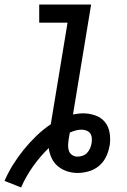

<svg xmlns="http://www.w3.org/2000/svg" viewBox="-41 -755 561 847"><path d="M52 72 -21 43Q-5 6 16.5 -28.5Q38 -63 63.5 -94.5Q89 -126 119 -155Q149 -184 183 -207L257 -655H132V-735H361L281 -250Q292 -252 303 -253.5Q314 -255 325 -255Q353 -255 379 -246Q405 -237 421.5 -217Q438 -197 442.5 -169Q447 -141 443 -113Q443 -113 442.5 -112Q442 -111 442 -111Q438 -86 426.5 -62.5Q415 -39 395 -22.5Q375 -6 350 1Q325 8 301 8Q277 8 254.5 0.5Q232 -7 214.5 -21.5Q197 -36 187 -57Q177 -78 174 -102Q135 -64 104 -20Q73 24 52 72ZM301 -64Q312 -64 323.5 -68Q335 -72 343.5 -81Q352 -90 356.5 -101Q361 -112 363 -123Q365 -135 364 -146.5Q363 -158 357 -166.5Q351 -175 340.5 -179Q330 -183 319 -183Q306 -183 293 -179.5Q280 -176 267 -170Q266 -163 264.5 -155.5Q263 -148 262 -141Q260 -128 259.5 -114.5Q259 -101 263 -89.5Q267 -78 277.5 -71Q288 -64 301 -64Z"/></svg>

Font: Iosevka SS04 Medium Oblique
Style: Regular
Weight: 500
Italic angle: -9°
Monospace: yes
Designer: Belleve Invis
Foundry: Belleve Invis
Version: Version 19.0.0; ttfautohint (v1.8.4)